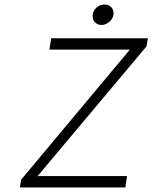

<svg xmlns="http://www.w3.org/2000/svg" viewBox="-20 -832 676 852"><path d="M430.2 -721.2Q413.1 -721.2 402.1 -732.7Q391.1 -744.1 391.1 -761.2Q391.1 -782.7 407 -797.4Q422.9 -812 443.8 -812Q460.9 -812 472.4 -801.3Q483.9 -790.5 483.9 -773.9Q483.9 -752.9 467.3 -737.1Q450.7 -721.2 430.2 -721.2ZM67.9 0 74.2 -35.2 556.2 -611.8H199.2L207 -662.1H636.2L629.9 -626L147 -50.8H543.9L536.1 0Z"/></svg>

Font: Office Code Pro D Light Italic
Style: Regular
Weight: 300
Italic angle: -9°
Designer: Nathan Rutzky & Paul D. Hunt
Foundry: Adobe Systems Incorporated
Version: Version 1.004;PS 001.004;hotconv 1.0.70;makeotf.lib2.5.58329